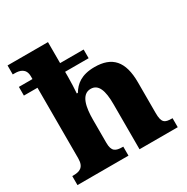

<svg xmlns="http://www.w3.org/2000/svg" viewBox="-172 -906 1024 1053"><g transform="rotate(-30 340.0 -380.0)"><path d="M20 0H343V-57H339C295 -57 273 -67 273 -122V-268C273 -344 286 -421 346 -421C395 -421 413 -372 413 -286V0H655V-57H651C606 -57 589 -66 589 -128V-322C589 -456 535 -514 424 -514C340 -514 300 -479 275 -437H268C270 -466 272 -504 272 -539V-572H421V-627H272V-760H16V-703H30C59 -703 97 -695 97 -644V-627H11V-572H97V-125C97 -66 65 -57 25 -57H20Z"/></g></svg>

Font: Noto Serif Gurmukhi ExtraBold
Style: Regular
Weight: 800
Designer: Vaibhav Singh and the Monotype Design Team
Foundry: Monotype Imaging Inc.
Version: Version 2.004